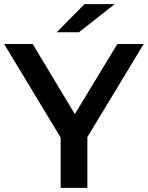

<svg xmlns="http://www.w3.org/2000/svg" viewBox="-29 -914 719 934"><path d="M396 -247V0H266V-245L-9 -700H130L335 -359L542 -700H670ZM382 -894H529L355 -757H247Z"/></svg>

Font: mBank SemiBold
Style: Regular
Weight: 600
Designer: Julieta Ulanovsky
Foundry: Julieta Ulanovsky
Version: Version 7.200